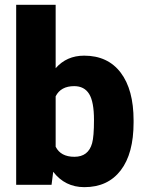

<svg xmlns="http://www.w3.org/2000/svg" viewBox="-20 -770 603 800"><path d="M536.6 -259.8Q536.6 -129.9 482.9 -60.1Q429.2 9.8 331.5 9.8Q251 9.8 201.7 -54.2L194.8 0H47.4V-750H211.9V-485.8Q257.8 -538.1 330.6 -538.1Q429.2 -538.1 482.9 -467.3Q536.6 -396.5 536.6 -268.1ZM371.6 -270Q371.6 -346.2 351.3 -378.7Q331.1 -411.1 289.1 -411.1Q233.4 -411.1 211.9 -368.7V-158.7Q232.9 -116.7 290 -116.7Q348.1 -116.7 363.8 -173.3Q371.6 -201.2 371.6 -270Z"/></svg>

Font: Vazir Black
Style: Black
Weight: 900
Designer: Saber Rastikerdar
Foundry: Saber Rastikerdar
Version: Version 30.0.0